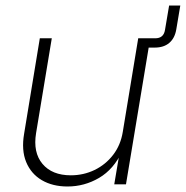

<svg xmlns="http://www.w3.org/2000/svg" viewBox="-20 -676 681 704"><path d="M500.5 -501.5 506.3 -535.6H549.3Q580.1 -535.6 585 -566.4L600.1 -655.8H641.1L626.5 -568.8Q621.1 -536.1 600.8 -518.8Q580.6 -501.5 547.4 -501.5ZM227.5 7.8Q172.9 7.8 133.3 -15.4Q93.8 -38.6 75.9 -82Q58.1 -125.5 68.4 -185.5L126 -535.6H169.9L112.3 -188Q100.6 -117.2 135.7 -75.2Q170.9 -33.2 239.7 -33.2Q286.1 -33.2 326.7 -52.7Q367.2 -72.3 394.8 -108.2Q422.4 -144 430.2 -192.4L486.8 -535.6H530.8L441.9 0H398.9L419.4 -121.6H428.2Q397 -55.2 343.3 -23.7Q289.6 7.8 227.5 7.8Z"/></svg>

Font: Inter 20pt ExtraLight
Style: Italic
Weight: 250
Italic angle: -9.3988°
Version: Version 4.001;git-66647c0bb